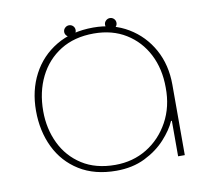

<svg xmlns="http://www.w3.org/2000/svg" viewBox="-67 -620 772 708"><g transform="rotate(-10 319.0 -266.5)"><path d="M314 13Q233 13 176 -22.5Q119 -58 89.5 -119Q60 -180 60 -256Q60 -332 91.5 -392Q123 -452 181.5 -487Q240 -522 321 -522Q395 -522 451.5 -488Q508 -454 540 -396Q572 -338 572 -264V0H547V-133H544Q530 -101 499 -67Q468 -33 421.5 -10Q375 13 314 13ZM314 -9Q380 -9 432.5 -41Q485 -73 516 -129.5Q547 -186 546 -258Q546 -328 518 -382.5Q490 -437 439 -468.5Q388 -500 319 -500Q246 -500 194 -467.5Q142 -435 114 -378.5Q86 -322 86 -250Q86 -184 112.5 -129Q139 -74 190 -41.5Q241 -9 314 -9ZM387.3 -502.7Q379 -502.7 372.4 -509.3Q365.8 -515.9 365.8 -524.2Q365.8 -533.3 372.4 -539.5Q379 -545.7 387.3 -545.7Q396.3 -545.7 402.5 -539.5Q408.7 -533.3 408.7 -524.2Q408.7 -515.9 402.5 -509.3Q396.3 -502.7 387.3 -502.7ZM234.3 -502.7Q226 -502.7 219.4 -509.3Q212.8 -515.9 212.8 -524.2Q212.8 -533.3 219.4 -539.5Q226 -545.7 234.3 -545.7Q243.3 -545.7 249.5 -539.5Q255.7 -533.3 255.7 -524.2Q255.7 -515.9 249.5 -509.3Q243.3 -502.7 234.3 -502.7Z"/></g></svg>

Font: MuseoModerno SemiBold Thin
Style: Regular
Weight: 250
Version: Version 1.001